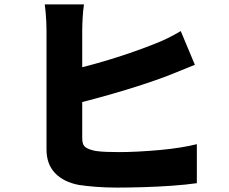

<svg xmlns="http://www.w3.org/2000/svg" viewBox="-20 -818 1040 871"><path d="M361 -798Q357 -773 355 -738Q353 -703 353 -681V-513Q412 -528 471.5 -546Q531 -564 585 -583Q639 -602 679 -618Q708 -629 737 -643Q766 -657 800 -677L864 -524Q831 -511 796 -496.5Q761 -482 735 -472Q687 -454 623 -433Q559 -412 489 -392Q419 -372 353 -355V-190Q353 -161 368 -150Q383 -139 415 -133Q437 -130 463.5 -129Q490 -128 521 -128Q560 -128 608 -130.5Q656 -133 705.5 -137.5Q755 -142 798.5 -149Q842 -156 873 -164V13Q824 20 760.5 24.5Q697 29 632 31Q567 33 511 33Q460 33 415.5 29.5Q371 26 338 21Q269 8 230 -32.5Q191 -73 191 -140V-681Q191 -697 190 -719Q189 -741 187 -763Q185 -785 183 -798Z"/></svg>

Font: Source Han Sans CN Heavy
Style: Regular
Weight: 900
Designer: Ryoko NISHIZUKA 西塚涼子 (kana, bopomofo & ideographs); Paul D. Hunt (Latin, Greek & Cyrillic); Sandoll Communications 산돌커뮤니
Foundry: Adobe
Version: Version 2.000;hotconv 1.0.107;makeotfexe 2.5.65593